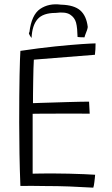

<svg xmlns="http://www.w3.org/2000/svg" viewBox="-20 -860 518 885"><path d="M410 5Q353 1.5 299.5 -0.5Q246 -2.5 188 -2.5Q161.5 -3 130.8 -3.2Q100 -3.5 74 -3Q71 -77.5 69.8 -152.5Q68.5 -227.5 68.5 -295.5Q68.5 -429 70.2 -513.2Q72 -597.5 74 -625.5Q160.5 -638.5 234 -646Q307.5 -653.5 357.2 -656.8Q407 -660 420.5 -660Q420.5 -644 419.8 -632.8Q419 -621.5 417.5 -607.5L136 -585Q135 -570 134.2 -542.8Q133.5 -515.5 133 -484.5Q132.5 -453.5 132.2 -426.2Q132 -399 132 -384.5Q143 -385 168.2 -385.8Q193.5 -386.5 225.8 -387.5Q258 -388.5 290.5 -389.5Q323 -390.5 349.8 -391Q376.5 -391.5 390.5 -391.5L393.5 -336Q386 -336 361 -336.2Q336 -336.5 302 -336.5Q268 -336.5 233 -336.2Q198 -336 170.2 -336Q142.5 -336 130.5 -335.5Q130.5 -328 130.5 -303.8Q130.5 -279.5 130.5 -246.2Q130.5 -213 130.5 -177.5Q130.5 -142 130.5 -110.5Q130.5 -79 130.5 -59.5Q144 -60 171.8 -60.2Q199.5 -60.5 221 -60.5Q258.5 -60.5 297 -59.5Q335.5 -58.5 367.8 -57.2Q400 -56 418.5 -54.5Q418 -47 417 -38Q416 -29 415 -20.8Q414 -12.5 412.8 -5.8Q411.5 1 410 5ZM125.5 -685Q118 -694 114.8 -701.8Q111.5 -709.5 115.5 -711Q125 -791.5 165 -818.8Q205 -846 261 -838.5Q321.5 -837 350 -812Q378.5 -787 384.5 -735.5Q383.5 -728 380.8 -720.2Q378 -712.5 374.8 -704.5Q371.5 -696.5 369.5 -688Q360.5 -688 353.5 -688.2Q346.5 -688.5 337.5 -689.5Q337 -709 335.5 -725.8Q334 -742.5 330.5 -756Q324 -779.5 302.8 -793Q281.5 -806.5 236.5 -800.5Q178 -800.5 153 -771.5Q128 -742.5 125.5 -685Z"/></svg>

Font: Grandstander Thin ExtraLight
Style: Regular
Weight: 250
Version: Version 1.200